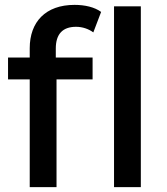

<svg xmlns="http://www.w3.org/2000/svg" viewBox="-20 -768 685 788"><path d="M360 -532H209V-569C209 -628 237 -658 292 -658C319 -658 344 -649 363 -635L395 -719C368 -739 328 -748 286 -748C167 -748 102 -678 102 -570V-532H13V-442H102V0H212V-442H360ZM558 0V-742H448V0Z"/></svg>

Font: Montserrat-Alt1 SemBd
Style: Regular
Weight: 600
Designer: Differentunic
Foundry: Differentunic
Version: Version 7.222